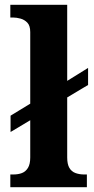

<svg xmlns="http://www.w3.org/2000/svg" viewBox="-20 -780 393 800"><path d="M23 0V-53H35Q56 -53 71.5 -59Q87 -65 96.5 -80.5Q106 -96 106 -124V-279L24 -230V-298L106 -348V-646Q106 -673 94 -685.5Q82 -698 65.5 -702.5Q49 -707 35 -707H23V-760H260V-443L347 -497V-426L260 -374V-124Q260 -96 269 -80.5Q278 -65 294.5 -59Q311 -53 331 -53H342V0Z"/></svg>

Font: Noto Rashi Hebrew
Style: Bold
Weight: 700
Version: Version 1.006